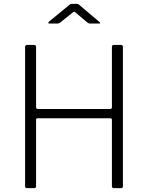

<svg xmlns="http://www.w3.org/2000/svg" viewBox="-20 -975 767 995"><path d="M174 -362Q167 -362 167 -355V-10Q167 0 156 0H120Q115 0 112.5 -2.5Q110 -5 110 -11V-731Q110 -742 120 -742H158Q167 -742 167 -731V-420Q167 -410 177 -410H551Q560 -410 560 -419V-732Q560 -742 569 -742H608Q617 -742 617 -731V-11Q617 -5 615 -2.5Q613 0 607 0H571Q560 0 560 -10V-354Q560 -362 552 -362ZM432 -859 374 -908Q367 -914 364.5 -914Q362 -914 354 -908L293 -859Q288 -855 285 -854Q282 -853 277 -853H236Q231 -853 230.5 -856Q230 -859 234 -863L334 -945Q339 -950 343.5 -952.5Q348 -955 355 -955H378Q384 -955 388 -952Q392 -949 395 -946L493 -863Q506 -853 492 -853H447Q443 -853 439.5 -854.5Q436 -856 432 -859Z"/></svg>

Font: Libre Franklin Thin ExtraLight
Style: Regular
Weight: 250
Version: Version 3.000